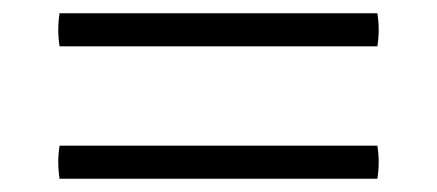

<svg xmlns="http://www.w3.org/2000/svg" viewBox="-20 -510 660 290"><path d="M550 -440H70Q66 -465 70 -490H550Q554 -465 550 -440ZM550 -240H70Q66 -265 70 -290H550Q554 -265 550 -240Z"/></svg>

Font: Poltawski Nowy SemiBold
Style: Regular
Weight: 600
Version: Version 1.001;gftools[0.9.25]